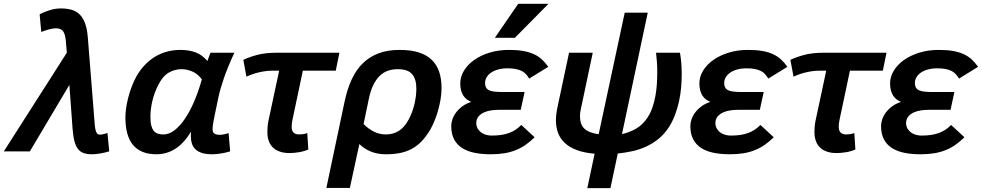

<svg xmlns="http://www.w3.org/2000/svg" viewBox="-56 -786 5099 997"><path d="M436 -139.2Q437.5 -122.6 439.9 -112.3Q442.4 -102.1 445.8 -96.4Q449.2 -90.8 453.4 -88.9Q457.5 -86.9 462.9 -86.9Q469.2 -86.9 480 -89.1Q490.7 -91.3 502 -95.2L511.2 0Q489.3 6.8 464.1 11Q439 15.1 420.9 15.1Q396 15.1 378.2 8.8Q360.4 2.4 348.6 -12.9Q336.9 -28.3 330.3 -54Q323.7 -79.6 320.8 -118.2L304.2 -345.2L99.1 0H-36.1L291 -512.2L286.1 -570.8Q283.2 -607.9 271.7 -623.5Q260.3 -639.2 232.9 -639.2Q226.1 -639.2 217 -637.5Q208 -635.7 198 -633.3Q188 -630.9 177.7 -627.2Q167.5 -623.5 158.2 -620.1L149.9 -711.9Q177.2 -726.1 205.1 -734.1Q232.9 -742.2 259.8 -742.2Q292 -742.2 316.7 -734.9Q341.3 -727.5 358.6 -710Q376 -692.4 386.2 -663.8Q396.5 -635.3 399.9 -592.8Z M1139.2 0Q1115.7 7.3 1090.1 11.2Q1064.5 15.1 1045.9 15.1Q1014.2 15.1 992.9 8.3Q971.7 1.5 959 -10.7Q946.3 -22.9 940.7 -39.8Q935.1 -56.6 935.1 -76.2Q935.1 -82 935.1 -88.6Q935.1 -95.2 936 -103Q900.9 -43.5 855.7 -14.2Q810.5 15.1 755.9 15.1Q676.3 15.1 635.7 -32Q595.2 -79.1 595.2 -176.8Q595.2 -197.3 598.6 -223.1Q602.1 -249 609.4 -277.3Q616.7 -305.7 627.4 -334.7Q638.2 -363.8 652.8 -390.1Q673.3 -425.8 699 -451.7Q724.6 -477.5 753.9 -494.4Q783.2 -511.2 815.4 -519Q847.7 -526.9 880.9 -526.9Q924.8 -526.9 959.2 -514.2Q993.7 -501.5 1021 -469.2Q1025.4 -481 1029.3 -491.9Q1033.2 -502.9 1037.1 -512.2H1161.1Q1126.5 -438 1106.4 -379.2Q1086.4 -320.3 1078.1 -280.8L1054.2 -165Q1051.8 -152.8 1049.8 -138.9Q1047.9 -125 1047.9 -113.8Q1047.9 -99.1 1057.1 -92.5Q1066.4 -85.9 1085.9 -85.9Q1090.3 -85.9 1095.9 -86.7Q1101.6 -87.4 1107.9 -88.6Q1114.3 -89.8 1120.1 -91.6Q1126 -93.3 1130.9 -95.2ZM793 -87.9Q822.3 -87.9 850.6 -109.9Q878.9 -131.8 904.8 -170.2Q930.7 -208.5 952.9 -260.7Q975.1 -313 992.2 -374Q970.7 -402.8 942.4 -414.8Q914.1 -426.8 887.2 -426.8Q850.1 -426.8 818.8 -408Q787.6 -389.2 764.2 -341.8Q746.1 -305.7 735.6 -263.4Q725.1 -221.2 725.1 -178.2Q725.1 -150.9 729.7 -133.5Q734.4 -116.2 742.9 -106Q751.5 -95.7 764.2 -91.8Q776.9 -87.9 793 -87.9Z M1687.5 -418.9H1516.6L1462.9 -165Q1460.4 -155.3 1459.5 -146Q1458.5 -136.7 1458.5 -127Q1458.5 -87.9 1497.6 -87.9Q1507.3 -87.9 1519 -89.6Q1530.8 -91.3 1539.6 -95.2L1544.9 -9.8Q1523.4 0 1496.6 4.4Q1469.7 8.8 1447.8 8.8Q1417.5 8.8 1395.5 0.7Q1373.5 -7.3 1359.6 -21.7Q1345.7 -36.1 1339.1 -55.7Q1332.5 -75.2 1332.5 -98.1Q1332.5 -118.7 1334 -133.3Q1335.4 -147.9 1338.9 -163.1L1393.6 -418.9H1356.4Q1334.5 -418.9 1314.5 -415.5Q1294.4 -412.1 1277.3 -407.5Q1260.3 -402.8 1246.6 -397.5Q1232.9 -392.1 1223.6 -388.2L1207.5 -475.1Q1236.3 -489.3 1278.8 -500.7Q1321.3 -512.2 1380.9 -512.2H1706.5Z M1638.7 189.9 1733.9 -261.2Q1747.6 -325.2 1770.8 -374.8Q1793.9 -424.3 1828.6 -458Q1863.3 -491.7 1910.4 -509.3Q1957.5 -526.9 2019 -526.9Q2076.2 -526.9 2117.2 -514.2Q2158.2 -501.5 2184.8 -476.3Q2211.4 -451.2 2224.1 -414.3Q2236.8 -377.4 2236.8 -329.1Q2236.8 -300.3 2231.7 -269.8Q2226.6 -239.3 2218.3 -210.4Q2210 -181.6 2199.2 -156Q2188.5 -130.4 2177.7 -111.8Q2156.2 -76.2 2133.1 -52Q2109.9 -27.8 2082 -12.9Q2054.2 2 2021.2 8.5Q1988.3 15.1 1947.8 15.1Q1902.3 15.1 1867.9 0.2Q1833.5 -14.6 1810.1 -38.1L1760.7 189.9ZM1832 -142.1Q1856 -117.2 1885.3 -102.5Q1914.6 -87.9 1947.8 -87.9Q1984.9 -87.9 2014.4 -106Q2043.9 -124 2065.9 -165Q2085.4 -201.2 2095.7 -243.9Q2106 -286.6 2106 -326.2Q2106 -375 2084 -400.9Q2062 -426.8 2008.8 -426.8Q1981.9 -426.8 1958.5 -418.7Q1935.1 -410.6 1916 -392.3Q1897 -374 1882.3 -344.2Q1867.7 -314.5 1858.9 -271Z M2720.2 -73.2Q2697.3 -50.8 2673.6 -34.2Q2649.9 -17.6 2622.8 -6.6Q2595.7 4.4 2563.7 9.8Q2531.7 15.1 2492.2 15.1Q2446.3 15.1 2408.7 7.6Q2371.1 0 2344 -17.1Q2316.9 -34.2 2302 -62.5Q2287.1 -90.8 2287.1 -131.8Q2287.1 -148.4 2293.5 -167Q2299.8 -185.5 2312.7 -202.6Q2325.7 -219.7 2345.2 -234.1Q2364.7 -248.5 2391.1 -256.8Q2379.4 -261.7 2368.9 -269.3Q2358.4 -276.9 2350.8 -288.1Q2343.3 -299.3 2338.6 -315.2Q2334 -331.1 2334 -353Q2334 -387.2 2353 -418.7Q2372.1 -450.2 2406 -474.4Q2439.9 -498.5 2486.3 -512.7Q2532.7 -526.9 2586.9 -526.9Q2628.4 -526.9 2659.7 -521.5Q2690.9 -516.1 2714.8 -505.4Q2738.8 -494.6 2757.1 -478Q2775.4 -461.4 2791 -439L2691.9 -377.9Q2684.6 -390.1 2675.8 -400.1Q2667 -410.2 2654.1 -417Q2641.1 -423.8 2623 -427.5Q2605 -431.2 2579.1 -431.2Q2550.8 -431.2 2529.1 -424.8Q2507.3 -418.5 2492.7 -408Q2478 -397.5 2470.5 -383.8Q2462.9 -370.1 2462.9 -356Q2462.9 -339.8 2468.8 -330.3Q2474.6 -320.8 2486.8 -315.9Q2499 -311 2517.6 -309.6Q2536.1 -308.1 2561 -308.1H2668L2647.9 -215.8H2536.1Q2517.1 -215.8 2496.3 -213.1Q2475.6 -210.4 2458 -202.6Q2440.4 -194.8 2429 -181.4Q2417.5 -168 2417 -146Q2418 -127.4 2426.5 -115Q2435.1 -102.5 2446.8 -95.2Q2458.5 -87.9 2471.7 -85Q2484.9 -82 2496.1 -82Q2524.4 -82 2547.1 -85.4Q2569.8 -88.9 2588.1 -95.7Q2606.4 -102.5 2621.8 -112.8Q2637.2 -123 2650.9 -137.2ZM2617.7 -589.8H2513.7L2634.8 -766.1H2792Z M3307.6 -720.2 3173.8 -89.8Q3211.4 -97.7 3246.6 -117.7Q3281.7 -137.7 3306.6 -175.8Q3322.3 -199.7 3332 -228.5Q3341.8 -257.3 3347.4 -288.1Q3353 -318.8 3355 -350.8Q3356.9 -382.8 3356.9 -413.1Q3356.9 -442.4 3355 -467Q3353 -491.7 3350.6 -512.2H3474.6Q3478 -496.6 3481 -467.8Q3483.9 -439 3483.9 -401.9Q3483.9 -368.7 3481 -332.8Q3478 -296.9 3470.2 -261Q3462.4 -225.1 3449.5 -190.4Q3436.5 -155.8 3417 -125Q3392.6 -87.9 3361.8 -63.5Q3331.1 -39.1 3296.6 -23.7Q3262.2 -8.3 3225.3 -0.5Q3188.5 7.3 3151.9 11.2L3113.8 190.9H2993.7L3031.7 12.2Q2979 7.8 2940.9 -6.1Q2902.8 -20 2878.2 -42.5Q2853.5 -64.9 2842 -95.5Q2830.6 -126 2830.6 -163.1Q2830.6 -175.3 2832.3 -190.7Q2834 -206.1 2836.9 -220.2L2898.9 -512.2H3022L2960.9 -223.1Q2958.5 -212.4 2957 -202.9Q2955.6 -193.4 2955.6 -185.1Q2955.6 -161.6 2961.2 -145.3Q2966.8 -128.9 2978.8 -117.7Q2990.7 -106.4 3009 -99.6Q3027.3 -92.8 3052.7 -88.9L3188 -720.2Z M3961.9 -73.2Q3939 -50.8 3915.3 -34.2Q3891.6 -17.6 3864.5 -6.6Q3837.4 4.4 3805.4 9.8Q3773.4 15.1 3733.9 15.1Q3688 15.1 3650.4 7.6Q3612.8 0 3585.7 -17.1Q3558.6 -34.2 3543.7 -62.5Q3528.8 -90.8 3528.8 -131.8Q3528.8 -148.4 3535.2 -167Q3541.5 -185.5 3554.4 -202.6Q3567.4 -219.7 3586.9 -234.1Q3606.4 -248.5 3632.8 -256.8Q3621.1 -261.7 3610.6 -269.3Q3600.1 -276.9 3592.5 -288.1Q3585 -299.3 3580.3 -315.2Q3575.7 -331.1 3575.7 -353Q3575.7 -387.2 3594.7 -418.7Q3613.8 -450.2 3647.7 -474.4Q3681.6 -498.5 3728 -512.7Q3774.4 -526.9 3828.6 -526.9Q3870.1 -526.9 3901.4 -521.5Q3932.6 -516.1 3956.5 -505.4Q3980.5 -494.6 3998.8 -478Q4017.1 -461.4 4032.7 -439L3933.6 -377.9Q3926.3 -390.1 3917.5 -400.1Q3908.7 -410.2 3895.8 -417Q3882.8 -423.8 3864.7 -427.5Q3846.7 -431.2 3820.8 -431.2Q3792.5 -431.2 3770.8 -424.8Q3749 -418.5 3734.4 -408Q3719.7 -397.5 3712.2 -383.8Q3704.6 -370.1 3704.6 -356Q3704.6 -339.8 3710.4 -330.3Q3716.3 -320.8 3728.5 -315.9Q3740.7 -311 3759.3 -309.6Q3777.8 -308.1 3802.7 -308.1H3909.7L3889.6 -215.8H3777.8Q3758.8 -215.8 3738 -213.1Q3717.3 -210.4 3699.7 -202.6Q3682.1 -194.8 3670.7 -181.4Q3659.2 -168 3658.7 -146Q3659.7 -127.4 3668.2 -115Q3676.8 -102.5 3688.5 -95.2Q3700.2 -87.9 3713.4 -85Q3726.6 -82 3737.8 -82Q3766.1 -82 3788.8 -85.4Q3811.5 -88.9 3829.8 -95.7Q3848.1 -102.5 3863.5 -112.8Q3878.9 -123 3892.6 -137.2Z M4528.3 -418.9H4357.4L4303.7 -165Q4301.3 -155.3 4300.3 -146Q4299.3 -136.7 4299.3 -127Q4299.3 -87.9 4338.4 -87.9Q4348.1 -87.9 4359.9 -89.6Q4371.6 -91.3 4380.4 -95.2L4385.7 -9.8Q4364.3 0 4337.4 4.4Q4310.5 8.8 4288.6 8.8Q4258.3 8.8 4236.3 0.7Q4214.4 -7.3 4200.4 -21.7Q4186.5 -36.1 4179.9 -55.7Q4173.3 -75.2 4173.3 -98.1Q4173.3 -118.7 4174.8 -133.3Q4176.3 -147.9 4179.7 -163.1L4234.4 -418.9H4197.3Q4175.3 -418.9 4155.3 -415.5Q4135.3 -412.1 4118.2 -407.5Q4101.1 -402.8 4087.4 -397.5Q4073.7 -392.1 4064.5 -388.2L4048.3 -475.1Q4077.1 -489.3 4119.6 -500.7Q4162.1 -512.2 4221.7 -512.2H4547.4Z M4952.1 -73.2Q4929.2 -50.8 4905.5 -34.2Q4881.8 -17.6 4854.7 -6.6Q4827.6 4.4 4795.7 9.8Q4763.7 15.1 4724.1 15.1Q4678.2 15.1 4640.6 7.6Q4603 0 4575.9 -17.1Q4548.8 -34.2 4533.9 -62.5Q4519 -90.8 4519 -131.8Q4519 -148.4 4525.4 -167Q4531.7 -185.5 4544.7 -202.6Q4557.6 -219.7 4577.1 -234.1Q4596.7 -248.5 4623 -256.8Q4611.3 -261.7 4600.8 -269.3Q4590.3 -276.9 4582.8 -288.1Q4575.2 -299.3 4570.6 -315.2Q4565.9 -331.1 4565.9 -353Q4565.9 -387.2 4585 -418.7Q4604 -450.2 4637.9 -474.4Q4671.9 -498.5 4718.3 -512.7Q4764.6 -526.9 4818.8 -526.9Q4860.4 -526.9 4891.6 -521.5Q4922.9 -516.1 4946.8 -505.4Q4970.7 -494.6 4989 -478Q5007.3 -461.4 5022.9 -439L4923.8 -377.9Q4916.5 -390.1 4907.7 -400.1Q4898.9 -410.2 4886 -417Q4873 -423.8 4855 -427.5Q4836.9 -431.2 4811 -431.2Q4782.7 -431.2 4761 -424.8Q4739.3 -418.5 4724.6 -408Q4710 -397.5 4702.4 -383.8Q4694.8 -370.1 4694.8 -356Q4694.8 -339.8 4700.7 -330.3Q4706.5 -320.8 4718.8 -315.9Q4731 -311 4749.5 -309.6Q4768.1 -308.1 4793 -308.1H4899.9L4879.9 -215.8H4768.1Q4749 -215.8 4728.3 -213.1Q4707.5 -210.4 4689.9 -202.6Q4672.4 -194.8 4660.9 -181.4Q4649.4 -168 4648.9 -146Q4649.9 -127.4 4658.4 -115Q4667 -102.5 4678.7 -95.2Q4690.4 -87.9 4703.6 -85Q4716.8 -82 4728 -82Q4756.3 -82 4779.1 -85.4Q4801.8 -88.9 4820.1 -95.7Q4838.4 -102.5 4853.8 -112.8Q4869.1 -123 4882.8 -137.2Z"/></svg>

Font: Clear Sans
Style: Bold Italic
Weight: 700
Italic angle: -12°
Foundry: Intel Corporation
Version: Version 1.00